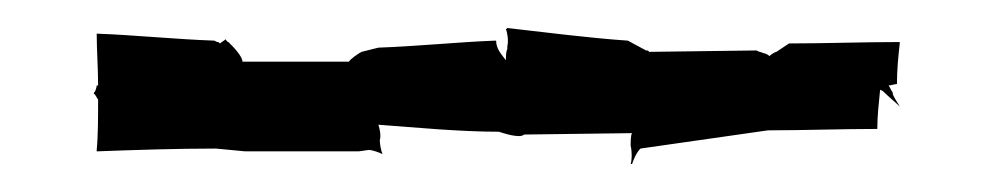

<svg xmlns="http://www.w3.org/2000/svg" viewBox="-20 91 708 137"><path d="M47 157V158C48 158 49 161 50 162C50 174 50 188 49 198V199C76 198 106 197 134 197L155 199H236L243 198C246 198 251 200 253 201C252 199 251 194 251 191C252 188 251 183 250 180C277 182 308 185 336 185C339 186 351 190 354 187L431 186C430 187 430 193 430 195C431 199 431 205 430 208H431C432 205 434 200 437 197L528 184C554 184 580 183 606 183C606 174 607 165 608 155L610 156C614 160 619 164 622 167C621 165 618 161 617 158V157C616 156 615 153 614 152C616 152 618 151 620 151C620 141 621 131 622 122V121C595 121 569 122 543 122L534 128C533 128 530 130 529 131C528 130 526 129 525 129C523 128 521 128 520 127L443 128C443 127 442 127 441 127L428 120C399 118 369 114 342 111L341 112C342 114 343 120 342 124V126C341 128 341 131 341 134C338 130 334 126 334 120H333C307 121 278 124 250 125L238 128C236 129 230 133 229 135H153C153 131 146 124 143 121C142 121 141 119 141 119C140 120 138 121 137 122C136 121 136 121 135 121L133 120C105 119 76 116 49 115C49 126 50 140 50 152H49C49 153 48 157 47 157Z"/></svg>

Font: Charger Mayhem
Style: Regular
Weight: 400
Designer: Jasper
Foundry: Cannot Into Space Fonts
Version: Version 0.98